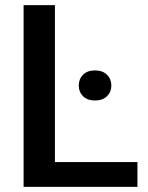

<svg xmlns="http://www.w3.org/2000/svg" viewBox="-20 -731 580 751"><path d="M517.6 -97.2V0H72.3V-710.9H194.8V-97.2ZM288.1 -396.5Q288.1 -421.9 304.9 -438.7Q321.8 -455.6 351.6 -455.6Q381.3 -455.6 398.4 -438.7Q415.5 -421.9 415.5 -396.5Q415.5 -371.1 398.4 -354.5Q381.3 -337.9 351.6 -337.9Q321.8 -337.9 304.9 -354.5Q288.1 -371.1 288.1 -396.5Z"/></svg>

Font: Vazirmatn RD Medium
Style: Regular
Weight: 500
Designer: Saber Rastikerdar
Foundry: Saber Rastikerdar
Version: Version 33.003